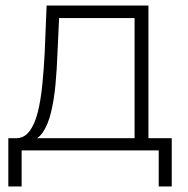

<svg xmlns="http://www.w3.org/2000/svg" viewBox="-20 -542 679 692"><path d="M465 -24V-477H193L187 -347Q185 -292 180 -237.5Q175 -183 164 -137.5Q153 -92 133.5 -64Q114 -36 83 -33L33 -44Q65 -42 85 -67.5Q105 -93 116 -137Q127 -181 132.5 -236.5Q138 -292 141 -350L148 -522H515V-24ZM10 130V-44H599V130H552V0H58V130Z"/></svg>

Font: Modern
Style: Regular
Weight: 300
Designer: Julieta Ulanovsky
Foundry: Julieta Ulanovsky
Version: Version 8.000